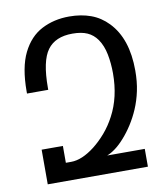

<svg xmlns="http://www.w3.org/2000/svg" viewBox="-83 -812 768 882"><g transform="rotate(-10 301.0 -371.0)"><path d="M68.4 -161.6H167.5V-83H192.4Q242.7 -83 302.7 -129.4Q332.5 -152.8 359.6 -184.3Q386.7 -215.8 407.2 -254.9Q452.1 -338.9 452.1 -450.2Q452.1 -497.1 443.8 -539.3Q435.5 -581.5 415 -611.3Q396.5 -637.7 369.1 -649.9Q341.8 -662.1 299.8 -662.1Q219.7 -662.1 182.9 -611.8Q146 -561.5 146 -437V-427.2H46.9V-437Q46.9 -549.3 80.1 -616.2Q113.3 -683.1 170.4 -712.6Q227.5 -742.2 298.8 -742.2Q354.5 -742.2 399.4 -725.8Q444.3 -709.5 479 -673.3Q555.2 -594.2 555.2 -444.8Q555.2 -393.6 546.1 -350.6Q537.1 -307.6 520.5 -269Q505.4 -233.9 485.1 -202.1Q464.8 -170.4 442.4 -145.5Q420.4 -120.6 399.2 -105Q377.9 -89.4 360.4 -83H535.6V0H68.4Z"/></g></svg>

Font: Vazir Code Hack
Style: Code-Hack
Weight: 400
Foundry: DejaVu fonts team - Redesigned by Saber Rastikerdar
Version: Version 1.1.2